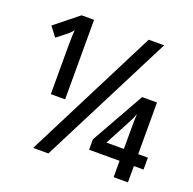

<svg xmlns="http://www.w3.org/2000/svg" viewBox="-126 -842 978 971"><g transform="rotate(20 363.0 -357.0)"><path d="M151 0 513 -714H596L233 0ZM142 -286V-537Q142 -560 142.5 -584Q143 -608 145 -631Q138 -623 130.5 -615Q123 -607 116 -602L65 -562L26 -613L152 -714H219V-286ZM584 0V-88H420V-144L581 -430H661V-152H713V-88H661V0ZM490 -152H584V-259Q584 -282 584.5 -303.5Q585 -325 586 -341Q582 -329 574.5 -313Q567 -297 559 -282Z"/></g></svg>

Font: Avrile Sans Condensed Medium
Style: Regular
Weight: 500
Width: 3
Designer: Monotype Design Team
Foundry: Monotype Imaging Inc.
Version: Version 2.001;September 10, 2019;FontCreator 11.5.0.2425 64-